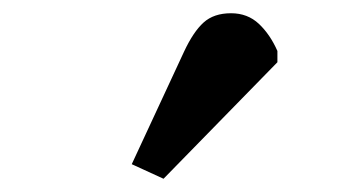

<svg xmlns="http://www.w3.org/2000/svg" viewBox="-20 -844 511 290"><path d="M227 -574 179 -596 258 -766Q272 -796 287.5 -810Q303 -824 329 -824Q354 -824 371 -808Q388 -792 399 -767V-750Z"/></svg>

Font: Literata 12pt ExtraBold
Style: Italic
Weight: 800
Italic angle: -2°
Designer: Latin by Veronika Burian and Jose Scaglione. Greek by Irene Vlachou. Cyrillic by Vera Evstafieva
Foundry: TypeTogether
Version: Version 3.002